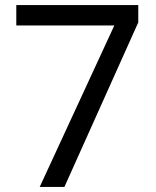

<svg xmlns="http://www.w3.org/2000/svg" viewBox="-20 -734 612 754"><path d="M136 0H233L523 -646V-714H44V-634H429Z"/></svg>

Font: Noto Sans Bhaiksuki
Style: Regular
Weight: 400
Designer: Monotype Design Team
Foundry: Monotype Imaging Inc.
Version: Version 2.002